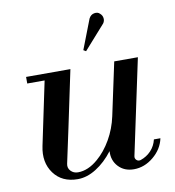

<svg xmlns="http://www.w3.org/2000/svg" viewBox="-85 -837 841 925"><g transform="rotate(-10 335.0 -375.0)"><path d="M221.2 12.2Q144.5 12.2 104.5 -42.2Q64.5 -96.7 81.1 -174.8L146 -483.9H61V-516.1H277.8Q209 -188 183.1 -69.8Q178.7 -49.3 192.6 -34.7Q206.5 -20 228 -20Q277.8 -20 326.2 -62Q365.2 -95.2 394.8 -146.7Q424.3 -198.2 437 -257.8L492.2 -516.1H607.9L508.8 -49.8Q506.3 -38.6 514.6 -30.5Q522.9 -22.5 535.2 -25.9Q565.4 -36.1 586.7 -58.8Q607.9 -81.5 615.2 -112.8H647Q636.2 -61 592 -24.4Q547.9 12.2 496.1 12.2Q449.2 12.2 420.7 -18.3Q392.1 -48.8 395 -94.2Q357.4 -44.9 312 -16.4Q266.6 12.2 221.2 12.2ZM355 -595.2 411.1 -740.2Q420.4 -758.3 437.7 -761.2Q455.1 -764.2 464.8 -753.9Q476.1 -744.6 477.8 -730.5Q479.5 -716.3 471.2 -705.1L367.2 -587.9Z"/></g></svg>

Font: Fin Serif Display
Style: Italic
Weight: 400
Italic angle: -12°
Designer: J. Blake Harris
Version: Version 1.006;FEAKit 1.0